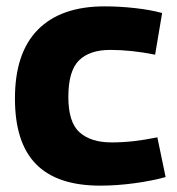

<svg xmlns="http://www.w3.org/2000/svg" viewBox="-20 -574 558 604"><path d="M27 -264Q27 -408 99.5 -481Q172 -554 309 -554Q356 -554 405 -548.5Q454 -543 490 -533L468 -402Q393 -417 327 -417Q262 -417 228.5 -384Q195 -351 195 -269Q195 -189 230.5 -157.5Q266 -126 331 -126Q366 -126 401 -130Q436 -134 475 -142L501 -17Q458 -5 402.5 2.5Q347 10 295 10Q160 10 93.5 -57.5Q27 -125 27 -264Z"/></svg>

Font: Georama
Style: Bold
Weight: 700
Designer: Jean-Baptiste Levee
Foundry: Production Type
Version: Version 1.000